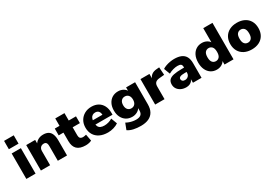

<svg xmlns="http://www.w3.org/2000/svg" viewBox="56 -1880 4596 3213"><g transform="rotate(-30 2354.0 -273.5)"><path d="M47 -577V-738H234V-577ZM52 0V-492H230V0Z M333 0V-492H506V-406H495Q519 -453 563.5 -478Q608 -503 665 -503Q724 -503 762 -480.5Q800 -458 819 -410.5Q838 -363 838 -291V0H660V-284Q660 -314 653 -332.5Q646 -351 632.5 -359Q619 -367 599 -367Q572 -367 552 -355.5Q532 -344 521.5 -323Q511 -302 511 -273V0Z M1197 11Q1085 11 1031 -41Q977 -93 977 -198V-361H885V-492H977V-635H1155V-492H1295V-361H1155V-204Q1155 -167 1172.5 -149.5Q1190 -132 1228 -132Q1240 -132 1254.5 -135Q1269 -138 1287 -142L1311 -14Q1288 -2 1257.5 4.5Q1227 11 1197 11Z M1628 11Q1538 11 1472.5 -20.5Q1407 -52 1372 -110Q1337 -168 1337 -247Q1337 -323 1370.5 -380.5Q1404 -438 1462.5 -470.5Q1521 -503 1596 -503Q1671 -503 1725 -472Q1779 -441 1808.5 -383.5Q1838 -326 1838 -249V-210H1486V-294H1708L1692 -281Q1692 -335 1669 -361.5Q1646 -388 1604 -388Q1573 -388 1550.5 -373.5Q1528 -359 1516 -331Q1504 -303 1504 -261V-252Q1504 -205 1517.5 -176Q1531 -147 1560 -133.5Q1589 -120 1633 -120Q1671 -120 1712.5 -131.5Q1754 -143 1786 -165L1830 -48Q1792 -21 1737 -5Q1682 11 1628 11Z M2159 191Q2085 191 2020.5 177Q1956 163 1910 131L1956 11Q1982 26 2014.5 37.5Q2047 49 2080 54.5Q2113 60 2142 60Q2203 60 2233.5 34.5Q2264 9 2264 -45V-108H2272Q2257 -66 2211 -39.5Q2165 -13 2111 -13Q2045 -13 1996 -43.5Q1947 -74 1919.5 -129Q1892 -184 1892 -258Q1892 -332 1919.5 -387Q1947 -442 1996 -472.5Q2045 -503 2111 -503Q2167 -503 2211.5 -477Q2256 -451 2271 -409H2263V-492H2437V-66Q2437 20 2405 77Q2373 134 2311 162.5Q2249 191 2159 191ZM2166 -144Q2210 -144 2236 -174Q2262 -204 2262 -258Q2262 -312 2236 -342Q2210 -372 2166 -372Q2123 -372 2097 -342Q2071 -312 2071 -258Q2071 -204 2097 -174Q2123 -144 2166 -144Z M2541 0V-492H2714V-371H2704Q2714 -431 2754.5 -464.5Q2795 -498 2861 -502L2910 -506L2920 -356L2823 -347Q2770 -342 2746 -317.5Q2722 -293 2722 -245V0Z M3141 11Q3084 11 3040.5 -10Q2997 -31 2972.5 -67.5Q2948 -104 2948 -151Q2948 -205 2976 -236Q3004 -267 3066 -280.5Q3128 -294 3231 -294H3286V-210H3231Q3202 -210 3180.5 -207Q3159 -204 3145 -197.5Q3131 -191 3124 -181Q3117 -171 3117 -158Q3117 -135 3133.5 -120Q3150 -105 3181 -105Q3206 -105 3225.5 -116Q3245 -127 3257 -146.5Q3269 -166 3269 -192V-308Q3269 -344 3250.5 -359Q3232 -374 3187 -374Q3149 -374 3103 -362Q3057 -350 3013 -325L2968 -442Q2994 -460 3032.5 -474Q3071 -488 3114.5 -495.5Q3158 -503 3195 -503Q3277 -503 3330.5 -479.5Q3384 -456 3410.5 -407.5Q3437 -359 3437 -283V0H3271V-93H3277Q3272 -61 3254 -38Q3236 -15 3207 -2Q3178 11 3141 11Z M3730 11Q3667 11 3618.5 -20Q3570 -51 3542.5 -109Q3515 -167 3515 -246Q3515 -327 3542.5 -384Q3570 -441 3618.5 -472Q3667 -503 3730 -503Q3785 -503 3829 -477Q3873 -451 3888 -410H3877V-705H4055V0H3881V-89H3890Q3876 -44 3831.5 -16.5Q3787 11 3730 11ZM3787 -120Q3827 -120 3853 -150Q3879 -180 3879 -246Q3879 -313 3853 -342.5Q3827 -372 3787 -372Q3746 -372 3720 -342.5Q3694 -313 3694 -246Q3694 -180 3720 -150Q3746 -120 3787 -120Z M4407 11Q4325 11 4264 -20Q4203 -51 4169 -109Q4135 -167 4135 -246Q4135 -326 4169 -383.5Q4203 -441 4264 -472Q4325 -503 4407 -503Q4489 -503 4550 -472Q4611 -441 4644.5 -383.5Q4678 -326 4678 -246Q4678 -167 4644.5 -109Q4611 -51 4550 -20Q4489 11 4407 11ZM4407 -120Q4447 -120 4473 -150Q4499 -180 4499 -246Q4499 -313 4473 -342.5Q4447 -372 4407 -372Q4366 -372 4340 -342.5Q4314 -313 4314 -246Q4314 -180 4340 -150Q4366 -120 4407 -120Z"/></g></svg>

Font: Nunito Sans 12pt Black
Style: Regular
Weight: 900
Designer: Vernon Adams
Foundry: Vernon Adams
Version: Version 3.101;gftools[0.9.27]